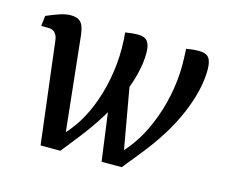

<svg xmlns="http://www.w3.org/2000/svg" viewBox="-69 -515 720 608"><g transform="rotate(15 290.5 -211.5)"><path d="M374 0 333 -22Q352 -37 370.5 -58Q389 -79 406 -106Q427 -140 444 -186Q461 -232 469.5 -284.5Q478 -337 475 -392L474 -415Q486 -417 496 -418Q506 -419 514 -419Q539 -419 548 -407Q557 -395 557 -368Q557 -303 523 -222.5Q489 -142 420 -57ZM108 0 67 -335Q65 -350 57 -358Q49 -366 35 -366H12L16 -400Q39 -410 58.5 -416.5Q78 -423 94 -423Q112 -423 121.5 -416.5Q131 -410 135 -399Q139 -388 141 -373L178 -27L173 0ZM173 0 133 -21Q152 -37 171 -57.5Q190 -78 208 -105Q232 -143 248 -189Q264 -235 271.5 -286.5Q279 -338 276 -392L274 -415Q286 -417 296 -418Q306 -419 314 -419Q338 -419 347 -407Q356 -395 356 -369Q356 -306 321 -224.5Q286 -143 218 -57ZM308 0 284 -177 327 -280 373 -20 374 0Z"/></g></svg>

Font: Rasa
Style: Italic
Weight: 400
Italic angle: -7.10001°
Designer: Anna Giedrys (Yrsa+Rasa design), David Brezina (Yrsa art-direction, Rasa art-direction, design)
Foundry: Rosetta Type Foundry
Version: Version 2.004